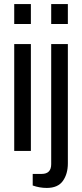

<svg xmlns="http://www.w3.org/2000/svg" viewBox="-20 -743 404 945"><path d="M50 -625V-723H132V-625ZM232 -625V-723H314V-625ZM50 0V-526H132V0ZM210 182Q175 182 141 170V113H185Q232 113 232 65V-526H314V61Q314 113 289.5 147.5Q265 182 210 182Z"/></svg>

Font: Archivo Narrow
Style: Regular
Weight: 400
Designer: Hector Gatti
Foundry: Omnibus-Type
Version: Version 1.003